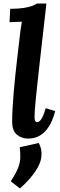

<svg xmlns="http://www.w3.org/2000/svg" viewBox="-20 -775 343 1089"><path d="M243 -755Q240 -724 236.5 -694.5Q233 -665 230 -638Q227 -611 224 -585Q213 -489 205 -417.5Q197 -346 191.5 -294.5Q186 -243 182.5 -208Q179 -173 177.5 -150Q176 -127 176 -111Q176 -93 180.5 -87.5Q185 -82 190 -82Q202 -82 214 -99Q226 -116 239 -161L293 -145Q287 -120 275.5 -92.5Q264 -65 246 -41.5Q228 -18 201.5 -3.5Q175 11 139 11Q103 11 76 -11Q49 -33 49 -85Q49 -121 51.5 -164Q54 -207 58 -255Q62 -303 67.5 -353.5Q73 -404 79 -456Q85 -508 91 -559Q93 -579 96.5 -604.5Q100 -630 104 -652Q88 -651 66.5 -650.5Q45 -650 34 -649L38 -725Q84 -725 115 -730Q146 -735 164 -742Q182 -749 189 -755ZM93 294 41 253Q70 209 82 179Q94 149 95 121.5Q96 94 92 60L200 36Q209 53 213 71.5Q217 90 215 108Q214 137 196.5 170Q179 203 151.5 235Q124 267 93 294Z"/></svg>

Font: Lora
Style: Italic
Weight: 400
Italic angle: -3°
Designer: Olga Karpushina, Alexei Vanyashin (Cyrillic)
Foundry: Cyreal
Version: Version 3.008